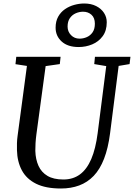

<svg xmlns="http://www.w3.org/2000/svg" viewBox="-20 -1068 766 1098"><path d="M658.5 -691 609.5 -306Q598.5 -220.5 575 -160Q551.5 -99.5 515.8 -62.2Q480 -25 433 -7.5Q386 10 328.5 10Q241.5 10 186.5 -17.2Q131.5 -44.5 105 -94Q78.5 -143.5 77 -209.5Q76.5 -228.5 77 -248.8Q77.5 -269 80.5 -290.5L134 -691L68.5 -701L73 -743H326.5L322 -701.5L241 -690L188 -298.5Q184.5 -272 183.2 -248.5Q182 -225 182 -205Q183.5 -156.5 200.2 -119.5Q217 -82.5 251.8 -62Q286.5 -41.5 342.5 -41.5Q397.5 -41.5 437 -70.5Q476.5 -99.5 501.8 -158.2Q527 -217 538.5 -306.5L587.5 -690L519 -701.5L523 -743H726L721 -701.5ZM430 -799Q367.5 -799 332.8 -830.5Q298 -862 298 -909.5Q298 -946.5 312.8 -972.8Q327.5 -999 351.5 -1015.5Q375.5 -1032 404.5 -1040Q433.5 -1048 461.5 -1048Q501 -1048 530 -1033.2Q559 -1018.5 574.8 -994.2Q590.5 -970 590.5 -941Q590.5 -892.5 567.2 -861Q544 -829.5 507.2 -814.2Q470.5 -799 430 -799ZM435 -847Q456.5 -847 476.5 -855.8Q496.5 -864.5 509.5 -883.2Q522.5 -902 522.5 -932.5Q522.5 -966 503.2 -983.5Q484 -1001 455 -1001Q433.5 -1001 413 -992Q392.5 -983 379.5 -964.2Q366.5 -945.5 366.5 -916Q366.5 -887.5 386 -867.2Q405.5 -847 435 -847Z"/></svg>

Font: Merriweather 28pt
Style: Italic
Weight: 400
Italic angle: -7.8°
Version: Version 2.101